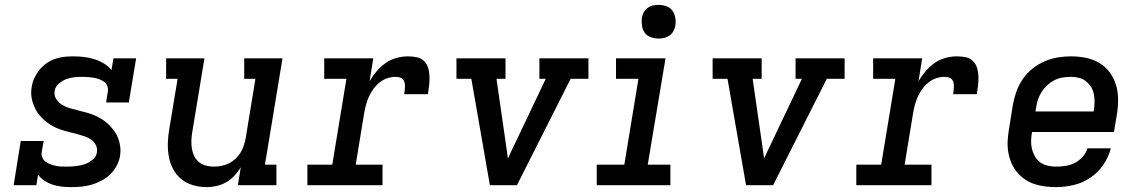

<svg xmlns="http://www.w3.org/2000/svg" viewBox="-20 -759 4690 787"><path d="M272 8Q253 8 233.5 6Q214 4 196 -2Q178 -8 162.5 -18Q147 -28 136 -43L129 0H36L65 -181H159L151 -136Q149 -124 153.5 -113.5Q158 -103 166.5 -96.5Q175 -90 185.5 -86Q196 -82 207.5 -79.5Q219 -77 231 -76.5Q243 -76 254 -76H255Q272 -76 290 -78Q308 -80 325.5 -85.5Q343 -91 359 -104Q375 -117 377 -134Q380 -150 373 -164Q366 -178 354 -186.5Q342 -195 327.5 -200Q313 -205 298 -209Q283 -213 268.5 -216.5Q254 -220 239 -224.5Q224 -229 210.5 -235Q197 -241 184.5 -249Q172 -257 161 -267Q150 -277 140.5 -288.5Q131 -300 124.5 -313.5Q118 -327 113.5 -341Q109 -355 108 -371Q107 -387 110 -403Q113 -422 121 -439.5Q129 -457 141.5 -472.5Q154 -488 170.5 -499.5Q187 -511 205.5 -517.5Q224 -524 242.5 -526Q261 -528 280 -528Q302 -528 324 -525.5Q346 -523 366.5 -516.5Q387 -510 405.5 -499Q424 -488 437 -472L445 -520H538L508 -339H415L422 -384Q424 -396 420 -406.5Q416 -417 407 -423.5Q398 -430 387.5 -434Q377 -438 366 -440Q355 -442 343 -443Q331 -444 320 -444Q303 -444 286 -442.5Q269 -441 252.5 -435Q236 -429 221.5 -416.5Q207 -404 204 -387Q201 -368 210.5 -353Q220 -338 235 -329Q250 -320 267.5 -315Q285 -310 302 -306Q319 -302 336.5 -297Q354 -292 370 -285Q386 -278 400.5 -268.5Q415 -259 427 -247Q439 -235 449 -221Q459 -207 465 -190.5Q471 -174 473 -156Q475 -138 472 -119Q468 -98 458 -79Q448 -60 432 -44.5Q416 -29 396 -18.5Q376 -8 355.5 -2Q335 4 314 6Q293 8 272 8Z M826 8Q798 8 771 0Q744 -8 723 -25Q702 -42 689.5 -66Q677 -90 672 -117.5Q667 -145 668 -173.5Q669 -202 674 -231L708 -436H661V-520H818L768 -217Q765 -200 764.5 -183Q764 -166 766.5 -150Q769 -134 776 -119.5Q783 -105 795 -95Q807 -85 823 -80.5Q839 -76 856 -76Q872 -76 887.5 -79Q903 -82 917.5 -89Q932 -96 944.5 -107.5Q957 -119 965.5 -132.5Q974 -146 979 -161.5Q984 -177 987 -192L1027 -436H981V-520H1138L1066 -84H1113V0H955L967 -74Q956 -55 941 -39Q926 -23 907 -12Q888 -1 867 3.5Q846 8 826 8Z M1240 0V-84H1342L1400 -436H1309V-520H1510L1495 -426Q1507 -447 1523.5 -466.5Q1540 -486 1560.5 -500.5Q1581 -515 1605 -521.5Q1629 -528 1652 -528Q1670 -528 1688 -524.5Q1706 -521 1718 -509Q1730 -497 1735 -480.5Q1740 -464 1740.5 -445.5Q1741 -427 1739 -409Q1737 -391 1734 -373H1637Q1638 -381 1639 -389Q1640 -397 1640 -405.5Q1640 -414 1638 -421.5Q1636 -429 1631 -434.5Q1626 -440 1618 -442Q1610 -444 1602 -444Q1585 -444 1568 -438.5Q1551 -433 1536.5 -421.5Q1522 -410 1511 -395Q1500 -380 1492.5 -363.5Q1485 -347 1480.5 -330.5Q1476 -314 1473 -297L1438 -84H1548V0Z M1988 0 1912 -436H1851V-520H2052V-436H2015L2053 -173Q2055 -157 2057.5 -141Q2060 -125 2062 -109Q2069 -125 2076.5 -141Q2084 -157 2092 -173L2217 -436H2191V-520H2392V-436H2319L2099 0Z M2426 0V-84H2539L2597 -436H2505V-520H2708L2635 -84H2728V0ZM2680 -601Q2663 -601 2647.5 -606.5Q2632 -612 2623 -624.5Q2614 -637 2611.5 -653.5Q2609 -670 2611 -687Q2613 -698 2619 -709Q2625 -720 2635 -727Q2645 -734 2656.5 -736.5Q2668 -739 2680 -739Q2696 -739 2711.5 -733.5Q2727 -728 2736 -715.5Q2745 -703 2748 -686.5Q2751 -670 2748 -653Q2746 -642 2740 -631Q2734 -620 2724 -613Q2714 -606 2702.5 -603.5Q2691 -601 2680 -601Z M3038 0 2962 -436H2901V-520H3102V-436H3065L3103 -173Q3105 -157 3107.5 -141Q3110 -125 3112 -109Q3119 -125 3126.5 -141Q3134 -157 3142 -173L3267 -436H3241V-520H3442V-436H3369L3149 0Z M3490 0V-84H3592L3650 -436H3559V-520H3760L3745 -426Q3757 -447 3773.5 -466.5Q3790 -486 3810.5 -500.5Q3831 -515 3855 -521.5Q3879 -528 3902 -528Q3920 -528 3938 -524.5Q3956 -521 3968 -509Q3980 -497 3985 -480.5Q3990 -464 3990.5 -445.5Q3991 -427 3989 -409Q3987 -391 3984 -373H3887Q3888 -381 3889 -389Q3890 -397 3890 -405.5Q3890 -414 3888 -421.5Q3886 -429 3881 -434.5Q3876 -440 3868 -442Q3860 -444 3852 -444Q3835 -444 3818 -438.5Q3801 -433 3786.5 -421.5Q3772 -410 3761 -395Q3750 -380 3742.5 -363.5Q3735 -347 3730.5 -330.5Q3726 -314 3723 -297L3688 -84H3798V0Z M4309 8Q4285 8 4262 5Q4239 2 4217.5 -5.5Q4196 -13 4178 -26Q4160 -39 4146.5 -56Q4133 -73 4124.5 -94Q4116 -115 4112.5 -137.5Q4109 -160 4110.5 -184Q4112 -208 4116 -231L4132 -331Q4137 -358 4146.5 -384.5Q4156 -411 4172.5 -435Q4189 -459 4212 -477.5Q4235 -496 4261.5 -507.5Q4288 -519 4315.5 -523.5Q4343 -528 4370 -528Q4401 -528 4431 -522Q4461 -516 4486 -501Q4511 -486 4528.5 -462.5Q4546 -439 4554.5 -410.5Q4563 -382 4563 -351Q4563 -320 4558 -289L4546 -218H4210V-217Q4207 -200 4206.5 -182Q4206 -164 4210 -148Q4214 -132 4222.5 -117.5Q4231 -103 4244 -93.5Q4257 -84 4274 -80Q4291 -76 4309 -76Q4328 -76 4347.5 -79Q4367 -82 4385 -91Q4403 -100 4417.5 -116Q4432 -132 4437 -151H4533Q4524 -115 4502 -83Q4480 -51 4448.5 -30Q4417 -9 4380.5 -0.5Q4344 8 4309 8ZM4463 -302V-303Q4466 -320 4466.5 -337.5Q4467 -355 4464 -371.5Q4461 -388 4452.5 -402Q4444 -416 4431.5 -426Q4419 -436 4402.5 -440Q4386 -444 4368 -444Q4351 -444 4334 -441Q4317 -438 4301.5 -430Q4286 -422 4272.5 -409.5Q4259 -397 4249.5 -382Q4240 -367 4234.5 -350.5Q4229 -334 4227 -317L4224 -302Z"/></svg>

Font: Iosevka Etoile Medium Oblique
Style: Regular
Weight: 500
Italic angle: -9°
Designer: Belleve Invis
Foundry: Belleve Invis
Version: Version 15.5.2; ttfautohint (v1.8.4)